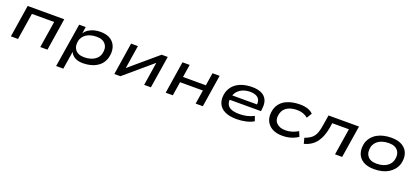

<svg xmlns="http://www.w3.org/2000/svg" viewBox="41 -1554 6018 2782"><g transform="rotate(20 3050.0 -163.0)"><path d="M75 0 153 -497H717L639 0H528L593 -410H250L185 0Z M838 180 947 -497H1048L1031 -384H1027Q1050 -427 1089.5 -454Q1129 -481 1177 -493.5Q1225 -506 1275 -506Q1373 -506 1433.5 -465.5Q1494 -425 1515 -354.5Q1536 -284 1513 -194Q1492 -123 1444 -78.5Q1396 -34 1329.5 -12.5Q1263 9 1184 9Q1104 9 1054.5 -23Q1005 -55 992 -100L994 -101L949 180ZM1176 -78Q1231 -78 1277 -93Q1323 -108 1357.5 -138Q1392 -168 1406 -216Q1430 -305 1387 -362.5Q1344 -420 1246 -420Q1192 -420 1146 -405.5Q1100 -391 1066.5 -361Q1033 -331 1016 -283Q993 -193 1035.5 -135.5Q1078 -78 1176 -78Z M1670 0 1748 -497H1853L1795 -129H1786L2219 -497H2313L2234 0H2130L2188 -369H2197L1764 0Z M2462 0 2540 -497H2651L2620 -300H2972L3003 -497H3113L3035 0H2924L2958 -214H2606L2572 0Z M3556 9Q3440 9 3368.5 -28Q3297 -65 3271.5 -134Q3246 -203 3269 -296Q3291 -367 3339.5 -413.5Q3388 -460 3458.5 -483Q3529 -506 3616 -506Q3697 -506 3755 -480Q3813 -454 3840 -399Q3867 -344 3855 -255L3851 -221H3342L3353 -293H3789L3761 -269Q3771 -327 3754.5 -362.5Q3738 -398 3700.5 -414.5Q3663 -431 3609 -431Q3552 -431 3501.5 -411.5Q3451 -392 3416.5 -352.5Q3382 -313 3372 -253L3371 -251Q3361 -192 3379 -152.5Q3397 -113 3444.5 -93.5Q3492 -74 3570 -74Q3627 -74 3684 -86.5Q3741 -99 3791 -126L3817 -53Q3768 -22 3697.5 -6.5Q3627 9 3556 9Z M4260 9Q4163 9 4098 -29.5Q4033 -68 4007 -137Q3981 -206 4003 -297Q4020 -358 4055.5 -398.5Q4091 -439 4139.5 -462.5Q4188 -486 4243 -496Q4298 -506 4352 -506Q4419 -506 4471.5 -488.5Q4524 -471 4555 -437L4507 -359Q4475 -386 4432.5 -401Q4390 -416 4347 -416Q4308 -416 4271.5 -410Q4235 -404 4202.5 -388Q4170 -372 4146.5 -345Q4123 -318 4111 -276Q4088 -184 4136 -132.5Q4184 -81 4277 -81Q4328 -81 4378 -96.5Q4428 -112 4470 -138L4502 -61Q4471 -40 4433 -24Q4395 -8 4352 0.5Q4309 9 4260 9Z M4596 12 4573 -73Q4622 -91 4656 -113Q4690 -135 4711 -165.5Q4732 -196 4745 -239.5Q4758 -283 4767 -343L4792 -497H5262L5183 0H5073L5138 -410H4881L4871 -342Q4859 -271 4837.5 -213Q4816 -155 4784 -111Q4752 -67 4706 -36Q4660 -5 4596 12Z M5676 9Q5570 9 5505 -31Q5440 -71 5417.5 -141Q5395 -211 5417 -300Q5434 -352 5466 -390.5Q5498 -429 5542.5 -454.5Q5587 -480 5642.5 -493Q5698 -506 5761 -506Q5866 -506 5931 -466.5Q5996 -427 6019 -358Q6042 -289 6019 -199Q6002 -147 5970 -108.5Q5938 -70 5894 -43.5Q5850 -17 5795 -4Q5740 9 5676 9ZM5683 -78Q5739 -78 5785 -93Q5831 -108 5864.5 -138Q5898 -168 5913 -216Q5937 -305 5894.5 -362.5Q5852 -420 5753 -420Q5699 -420 5652.5 -405.5Q5606 -391 5572.5 -360.5Q5539 -330 5523 -283Q5500 -193 5542 -135.5Q5584 -78 5683 -78Z"/></g></svg>

Font: Nunito Sans 7pt Expanded Medium
Style: Italic
Weight: 500
Width: 7
Italic angle: -9°
Designer: Vernon Adams
Foundry: Vernon Adams
Version: Version 3.101;gftools[0.9.27]